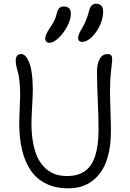

<svg xmlns="http://www.w3.org/2000/svg" viewBox="-20 -1004 703 1037"><path d="M424.8 -777.8Q401.9 -777.8 401.9 -798.8Q401.9 -818.4 422.9 -851.1Q447.8 -892.6 460.9 -944.8Q465.8 -965.3 474.9 -974.6Q483.9 -983.9 498 -983.9Q537.1 -983.9 537.1 -941.9Q537.1 -903.3 518.3 -864.3Q499.5 -825.2 473.4 -801.5Q447.3 -777.8 424.8 -777.8ZM248 -772.9Q237.3 -772.9 230.7 -778.8Q224.1 -784.7 224.1 -795.9Q224.1 -815.9 250 -854Q267.1 -879.9 274.2 -894.8Q281.2 -909.7 287.1 -933.1Q295.4 -969.2 323.2 -969.2Q362.8 -969.2 362.8 -930.2Q362.8 -898.4 342.5 -860.6Q322.3 -822.8 295.2 -797.9Q268.1 -772.9 248 -772.9ZM349.1 13.2Q280.8 13.2 229.5 -11.7Q178.2 -36.6 146.5 -83Q114.7 -129.4 99.4 -192.9Q84 -256.3 84 -336.9Q84 -366.2 86.4 -418.9Q88.9 -471.7 88.9 -488.8Q88.9 -532.7 85.2 -565.7Q81.5 -598.6 76.9 -613.8Q72.3 -628.9 68.6 -645Q64.9 -661.1 64.9 -675.8Q64.9 -711.9 95.2 -711.9Q106.4 -711.9 116.9 -701.4Q127.4 -690.9 136.7 -669.2Q146 -647.5 151.6 -608.4Q157.2 -569.3 157.2 -518.1Q157.2 -492.7 153.6 -430.4Q149.9 -368.2 149.9 -338.9Q149.9 -276.4 159.7 -227.5Q169.4 -178.7 186.5 -146.2Q203.6 -113.8 228.3 -92.5Q252.9 -71.3 280.8 -62.3Q308.6 -53.2 341.8 -53.2Q431.2 -53.2 471.7 -114Q512.2 -174.8 512.2 -305.2Q512.2 -368.2 508.1 -462.9Q503.9 -557.6 503.9 -615.2Q503.9 -661.1 518.8 -686.5Q533.7 -711.9 560.1 -711.9Q573.2 -711.9 579.6 -705.8Q585.9 -699.7 585.9 -684.1Q585.9 -674.3 580.1 -623.8Q574.2 -573.2 574.2 -511.2Q574.2 -476.6 576.7 -405.8Q579.1 -335 579.1 -297.9Q579.1 -203.6 555.2 -135.3Q531.2 -66.9 478.8 -26.9Q426.3 13.2 349.1 13.2Z"/></svg>

Font: Shantell Sans Normal
Style: Regular
Weight: 300
Designer: Stephen Nixon, Anya Danilova, Shantell Martin
Foundry: Arrow Type
Version: Version 1.006;[559af2be0]